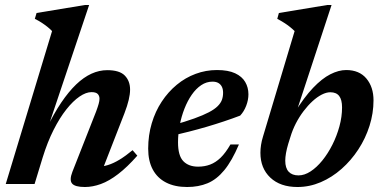

<svg xmlns="http://www.w3.org/2000/svg" viewBox="-20 -737 1532 769"><path d="M151 -106.5 118.5 0H3L188.5 -612.5Q179.5 -622 169 -630.2Q158.5 -638.5 146.2 -646.5Q134 -654.5 119.5 -661.5L126.5 -685L320.5 -717H337L169 -216.5L166.5 -222Q195.5 -282 225.2 -326Q255 -370 285 -398.8Q315 -427.5 346.2 -441.8Q377.5 -456 409.5 -456Q459 -456 480 -434.2Q501 -412.5 501 -378Q501 -360 495.5 -336.8Q490 -313.5 478.5 -283.5L382.5 -37L368.5 -69.5Q390 -69 412.5 -76Q435 -83 459.5 -98Q484 -113 511 -135.5L530 -113.5Q489.5 -67.5 453.2 -39.8Q417 -12 384 0Q351 12 320 12Q280.5 12 268.8 -1.8Q257 -15.5 270 -49L365 -290.5Q372 -309.5 375.2 -321.2Q378.5 -333 378.5 -341.5Q378.5 -353.5 371.2 -360.8Q364 -368 346.5 -368Q324.5 -368 298.5 -350.2Q272.5 -332.5 245.8 -298.8Q219 -265 194.5 -216.5Q170 -168 151 -106.5Z M831 -410Q807 -410 786 -396Q765 -382 748 -357.5Q731 -333 718.8 -301.8Q706.5 -270.5 699.8 -235.8Q693 -201 693 -167Q693 -113.5 714.2 -91.5Q735.5 -69.5 773.5 -69.5Q799.5 -69.5 821.5 -77.8Q843.5 -86 863.5 -105.2Q883.5 -124.5 903 -158.5H937Q909 -92.5 878.2 -55.2Q847.5 -18 811.2 -3Q775 12 729.5 12Q680 12 645 -6Q610 -24 591.8 -58.2Q573.5 -92.5 573.5 -141.5Q573.5 -195.5 587.8 -243.2Q602 -291 627.8 -330Q653.5 -369 688 -397.5Q722.5 -426 763.5 -441.2Q804.5 -456.5 849 -456.5Q894 -456.5 921.8 -443.5Q949.5 -430.5 962.2 -408.5Q975 -386.5 975 -359.5Q975 -336.5 966 -313.2Q957 -290 942 -274Q910.5 -262 876.8 -250.8Q843 -239.5 808 -229.2Q773 -219 737.8 -210Q702.5 -201 668 -193L670 -235Q722 -249.5 758 -262.5Q794 -275.5 816.8 -287.5Q839.5 -299.5 851.8 -311.8Q864 -324 868.8 -337Q873.5 -350 873.5 -365.5Q873.5 -379.5 868.8 -389.2Q864 -399 854.8 -404.5Q845.5 -410 831 -410Z M1134.5 -161Q1128.5 -141 1125.5 -124Q1122.5 -107 1122.5 -93.5Q1122.5 -64 1136.2 -49.2Q1150 -34.5 1175.5 -34.5Q1199.5 -34.5 1224 -50.5Q1248.5 -66.5 1271 -94.2Q1293.5 -122 1311.2 -157.2Q1329 -192.5 1339.5 -231Q1350 -269.5 1350 -307Q1350 -337.5 1338.5 -352.5Q1327 -367.5 1303 -367.5Q1287 -367.5 1268.5 -358Q1250 -348.5 1231.5 -331.5Q1213 -314.5 1195.8 -291.8Q1178.5 -269 1165 -242.8Q1151.5 -216.5 1143 -188ZM1160 -612.5Q1151 -621.5 1140.2 -630Q1129.5 -638.5 1117.2 -646.2Q1105 -654 1090.5 -661.5L1097 -685L1291 -717H1308L1163.5 -277.5L1159.5 -285Q1198 -347.5 1233.8 -385Q1269.5 -422.5 1303 -439.5Q1336.5 -456.5 1366.5 -456.5Q1419 -456.5 1447.5 -422.5Q1476 -388.5 1476 -335Q1476 -283.5 1460 -233Q1444 -182.5 1415.2 -138.5Q1386.5 -94.5 1348 -60.5Q1309.5 -26.5 1264.5 -7.2Q1219.5 12 1171.5 12Q1102.5 12 1062.8 -25.5Q1023 -63 1023 -125Q1023 -140 1025.5 -156.5Q1028 -173 1033.5 -190.5Z"/></svg>

Font: Newsreader 16pt 16pt SemiBold
Style: Italic
Weight: 600
Italic angle: -17°
Version: Version 1.003